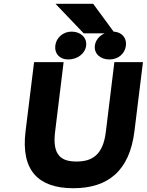

<svg xmlns="http://www.w3.org/2000/svg" viewBox="-20 -982 775 1014"><path d="M435 -741C440 -782 407 -815 358 -815C313 -815 277 -783 272 -741C267 -699 295 -668 340 -668C389 -668 430 -699 435 -741ZM645 -741C650 -781 624 -813 580 -815L472 -962H273L422 -806H533C505 -794 484 -769 481 -741C476 -699 509 -668 558 -668C605 -668 640 -699 645 -741ZM367 12C550 12 664 -79 690 -289L735 -654H584L539 -286C524 -160 463 -129 384 -129C306 -129 255 -159 271 -286L316 -654H160L115 -289C89 -79 185 12 367 12Z"/></svg>

Font: Falling Sky
Style: ExBdObl
Weight: 400
Designer: Paul D. Hunt
Foundry: Adobe Systems Incorporated
Version: Version 1.02